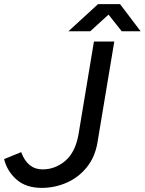

<svg xmlns="http://www.w3.org/2000/svg" viewBox="-34 -902 704 934"><path d="M-14 -128 69 -162Q100 -78 173 -78Q235 -78 284 -120Q333 -162 348 -249L423 -700H522L440 -208Q428 -137 387.5 -87.5Q347 -38 289.5 -13Q232 12 169 12Q92 12 46 -29Q0 -70 -14 -128ZM443 -882H550L650 -750H558L494 -831L405 -750H299Z"/></svg>

Font: Oak Sans Medium
Style: Italic
Weight: 500
Italic angle: -9.49998°
Foundry: Erik Kennedy, Walven
Version: Version 1.000